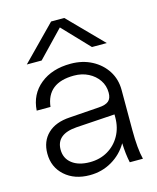

<svg xmlns="http://www.w3.org/2000/svg" viewBox="-111 -801 728 888"><g transform="rotate(-15 253.5 -356.5)"><path d="M219 -723H282L442 -560H371L251 -686L130 -560H59ZM452 -141Q452 -51 465 0H402Q393 -41 391 -94Q363 -46 315 -18Q267 10 209 10Q136 10 90 -31Q44 -72 44 -137Q44 -196 81.5 -232Q119 -268 187 -272L329 -282Q362 -284 376.5 -296.5Q391 -309 391 -335V-337Q391 -370 373 -396.5Q355 -423 324.5 -438.5Q294 -454 256 -454Q127 -454 114 -342H48Q53 -419 109.5 -465Q166 -511 255 -511Q312 -511 356.5 -487.5Q401 -464 426.5 -424Q452 -384 452 -333ZM108 -139Q108 -97 139.5 -72.5Q171 -48 225 -48Q273 -48 310.5 -70Q348 -92 369.5 -130.5Q391 -169 391 -218V-232L206 -220Q108 -213 108 -139Z"/></g></svg>

Font: Overused Grotesk Book
Style: Regular
Weight: 350
Version: Version 0.003